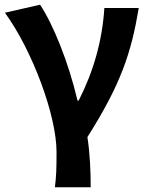

<svg xmlns="http://www.w3.org/2000/svg" viewBox="-20 -594 629 815"><path d="M213 201H365C365 137 362 57 351 -12C494 -238 537 -370 569 -560H423C414 -419 376 -289 314 -167H309C271 -330 205 -492 150 -574L1 -540C119 -377 220 -102 220 51C220 124 219 153 213 201Z"/></svg>

Font: Noto Sans Japanese Bold
Style: Bold
Weight: 700
Designer: Ryoko NISHIZUKA (kana & ideographs); Paul D. Hunt (Latin, Greek & Cyrillic); Wenlong ZHANG (bopomofo); Sandoll Communica
Foundry: Adobe Systems Incorporated
Version: Version 1.000;PS 1;hotconv 1.0.78;makeotf.lib2.5.61930